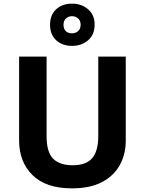

<svg xmlns="http://www.w3.org/2000/svg" viewBox="-20 -1025 796 1055"><path d="M671 -252Q671 -178 638.5 -118.5Q606 -59 540.5 -24.5Q475 10 375 10Q233 10 159 -62.5Q85 -135 85 -254V-714H236V-277Q236 -189 272 -153Q308 -117 379 -117Q453 -117 486.5 -156Q520 -195 520 -278V-714H671ZM376 -773Q322 -773 288.5 -804Q255 -835 255 -889Q255 -943 288.5 -974Q322 -1005 376 -1005Q428 -1005 464 -974Q500 -943 500 -890Q500 -835 464.5 -804Q429 -773 376 -773ZM376 -842Q396 -842 409.5 -854.5Q423 -867 423 -889Q423 -911 409.5 -923.5Q396 -936 376 -936Q356 -936 342.5 -923.5Q329 -911 329 -889Q329 -867 341 -854.5Q353 -842 376 -842Z"/></svg>

Font: RS Noto Sans
Style: Bold
Weight: 700
Designer: Monotype Design Team
Foundry: Monotype Imaging Inc.
Version: Version 3.10